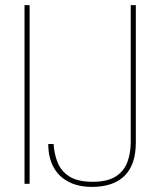

<svg xmlns="http://www.w3.org/2000/svg" viewBox="-20 -720 628 752"><path d="M76 0V-700H96V0ZM340 12Q285 12 246.5 -9Q208 -30 188.5 -67.5Q169 -105 169 -156H190Q192 -118 205.5 -84Q219 -50 251.5 -29Q284 -8 343 -8Q401 -8 433.5 -29Q466 -50 479 -85.5Q492 -121 492 -162V-700H512V-162Q512 -75 468 -31.5Q424 12 340 12Z"/></svg>

Font: DM Sans 17pt Thin
Style: Regular
Weight: 250
Version: Version 4.004;gftools[0.9.30]